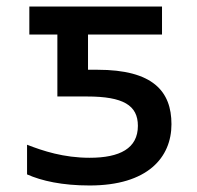

<svg xmlns="http://www.w3.org/2000/svg" viewBox="-20 -559 603 589"><path d="M255 10C433 10 506 -76 506 -178C506 -279 449 -345 279 -345H250V-453H477V-539H70V-453H156V-263H247C358 -263 403 -236 403 -173C403 -104 348 -75 255 -75C175 -75 112 -96 63 -115V-24C108 -4 171 10 255 10Z"/></svg>

Font: Noto Sans Mono SemiCondensed Medium
Style: Regular
Weight: 500
Width: 4
Designer: Monotype Design Team
Foundry: Monotype Imaging Inc.
Version: Version 2.014